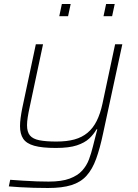

<svg xmlns="http://www.w3.org/2000/svg" viewBox="-20 -731 688 959"><path d="M220 208Q186 208 149 207Q112 206 79 204Q46 202 24 200L31 167Q61 169 96 171.5Q131 174 165 175Q199 176 223 176Q288 176 328 161Q368 146 390.5 121Q413 96 424.5 65Q436 34 444 1Q449 -21 455 -42.5Q461 -64 466 -85H462Q448 -60 425.5 -39Q403 -18 364 -5Q325 8 259 8Q190 8 151 -3Q112 -14 96 -38Q80 -62 80 -101Q80 -119 83 -142Q86 -165 91 -190L159 -510H195L128 -195Q122 -168 118.5 -145.5Q115 -123 115 -106Q115 -72 129.5 -54.5Q144 -37 176.5 -30.5Q209 -24 262 -24Q314 -24 352 -34.5Q390 -45 417.5 -68Q445 -91 463 -127Q481 -163 492 -214L555 -510H591L495 -65Q479 11 460 63Q441 115 412 147Q383 179 337 193.5Q291 208 220 208ZM497 -650 510 -711H553L540 -650ZM276 -650 289 -711H333L320 -650Z"/></svg>

Font: Saira SemiExpanded Thin
Style: Italic
Weight: 250
Width: 6
Italic angle: -12°
Designer: Hector Gatti with collaboration of the Omnibus-Type team
Foundry: Omnibus-Type
Version: Version 1.101